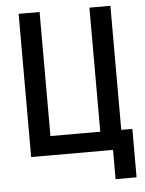

<svg xmlns="http://www.w3.org/2000/svg" viewBox="-57 -739 700 926"><g transform="rotate(-5 293.0 -275.5)"><path d="M411.1 0V-693.4H512.7V0ZM88.9 0V-92.8H565.4V0ZM68.4 0V-693.4H169.9V0ZM464.8 141.6V-92.8H566.4V141.6Z"/></g></svg>

Font: Cascadia Code
Style: Regular
Weight: 400
Monospace: yes
Designer: Aaron Bell
Foundry: Saja Typeworks
Version: Version 2106.017